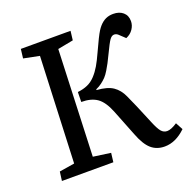

<svg xmlns="http://www.w3.org/2000/svg" viewBox="-127 -833 969 973"><g transform="rotate(-20 357.0 -346.5)"><path d="M279.8 -396Q310.5 -399.4 333.7 -409.7Q356.9 -419.9 376 -440.4Q395 -460.9 409.9 -486.3Q424.8 -511.7 442.9 -551.8Q478 -628.9 492.2 -650.9Q521.5 -697.3 562 -705.1Q572.3 -707 583 -707Q615.7 -707 635.7 -689.7Q655.8 -672.4 655.8 -642.1Q655.8 -619.6 642.3 -599.4Q628.9 -579.1 604 -568.8L571.8 -599.1Q562.5 -606.9 551.8 -606.9Q538.6 -606.9 527.3 -591.1Q516.1 -575.2 492.2 -524.9Q478 -495.6 470.9 -481.9Q463.9 -468.3 451.9 -448.5Q439.9 -428.7 429.7 -418Q419.4 -407.2 404.8 -396Q390.1 -384.8 372.1 -377V-373Q429.7 -369.1 459.7 -348.6Q489.7 -328.1 506.8 -290Q529.8 -241.2 577.1 -126Q593.8 -85.4 606.7 -70.3Q619.6 -55.2 638.2 -55.2Q659.7 -55.2 692.9 -77.1L713.9 -38.1Q659.7 14.2 600.1 14.2Q556.6 14.2 527.3 -11.7Q498 -37.6 475.1 -98.1Q468.3 -116.7 418.9 -240.2Q395.5 -298.3 363.5 -320.6Q331.5 -342.8 278.8 -342.8ZM162.1 -633.8 77.1 -650.9 83 -700.2H351.1L345.2 -650.9L261.2 -634.8L238.8 -62L333 -48.8L327.1 0H49.8L56.2 -48.8L138.2 -62Z"/></g></svg>

Font: Literata Book Medium
Style: Italic
Weight: 500
Italic angle: -3°
Designer: Latin by Veronika Burian and Jose Scaglione. Greek by Irene Vlachou. Cyrillic by Vera Evstafieva
Foundry: TypeTogether
Version: Version 1.003;PS 001.003;hotconv 1.0.88;makeotf.lib2.5.64775